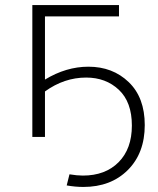

<svg xmlns="http://www.w3.org/2000/svg" viewBox="-20 -542 624 760"><path d="M158 -227Q242 -278 330 -278Q426 -278 489.5 -217Q553 -156 553 -47Q553 64 486 131Q419 198 310 198Q278 198 244 192L255 148Q285 153 308 153Q397 153 449.5 100Q502 47 502 -45Q502 -138 450.5 -186.5Q399 -235 321 -235Q234 -235 158 -180V0H108V-522H451V-477H158Z"/></svg>

Font: mBank Light
Style: Regular
Weight: 300
Designer: Julieta Ulanovsky
Foundry: Julieta Ulanovsky
Version: Version 7.200;PS 007.200;hotconv 1.0.88;makeotf.lib2.5.64775